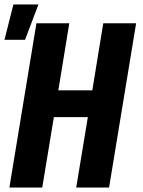

<svg xmlns="http://www.w3.org/2000/svg" viewBox="-21 -839 641 859"><path d="M21 0 142 -735H289L240 -435H392L441 -735H588L467 0H320L372 -315H220L168 0ZM-1 -661 39 -819H151L91 -661Z"/></svg>

Font: Iosevka Aile Heavy Oblique
Style: Regular
Weight: 900
Italic angle: -9°
Designer: Belleve Invis
Foundry: Belleve Invis
Version: Version 31.1.0; ttfautohint (v1.8.4)